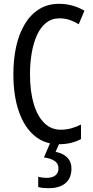

<svg xmlns="http://www.w3.org/2000/svg" viewBox="-20 -745 486 1005"><path d="M292 -649Q251 -649 221.5 -625.5Q192 -602 173.5 -561Q155 -520 146 -467.5Q137 -415 137 -357Q137 -267 156.5 -201.5Q176 -136 212 -101Q248 -66 297 -66Q327 -66 353.5 -73.5Q380 -81 404 -93V-17Q380 -4 351 3Q322 10 287 10Q214 10 161 -34Q108 -78 79 -160.5Q50 -243 50 -358Q50 -434 64.5 -500.5Q79 -567 109 -617.5Q139 -668 184 -696.5Q229 -725 289 -725Q325 -725 358 -716Q391 -707 422 -689L392 -618Q370 -632 345 -640.5Q320 -649 292 -649ZM354 137Q354 187 323 213.5Q292 240 236 240Q218 240 204 238.5Q190 237 180 234V180Q190 183 201 184.5Q212 186 223 186Q255 186 270.5 172.5Q286 159 286 137Q286 111 266 97.5Q246 84 210 79L244 0H293L271 50Q298 55 316.5 67Q335 79 344.5 96.5Q354 114 354 137Z"/></svg>

Font: Noto Sans Arabic ExtraCondensed
Style: Regular
Weight: 400
Width: 2
Designer: Monotype Design Team, Nadine Chahine, Nizar Qandah and Khaled Hosny
Foundry: Monotype Imaging Inc.
Version: Version 2.012